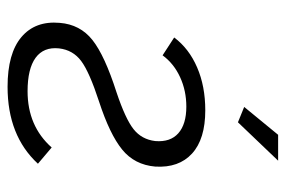

<svg xmlns="http://www.w3.org/2000/svg" viewBox="-148 -622 780 525"><g transform="rotate(90 242.5 -360.0)"><path d="M314.9 -620.1 272.9 -637.2 349.1 -730H419.9ZM217.8 9.8Q126.5 9.8 81.8 -28.1Q37.1 -65.9 43 -132.8Q47.4 -188.5 89.8 -222.2Q132.3 -255.9 232.9 -288.1Q305.7 -312.5 333.7 -334.7Q361.8 -356.9 366.2 -394Q369.6 -435.1 345 -457Q320.3 -479 272 -479Q228.5 -479 191.4 -461.9Q154.3 -444.8 131.8 -414.1L83 -445.8Q113.3 -486.3 164.8 -508.5Q216.3 -530.8 282.2 -530.8Q360.8 -530.8 400.4 -494.6Q439.9 -458.5 436 -394Q431.2 -337.4 389.4 -303.5Q347.7 -269.5 257.8 -240.2Q177.2 -213.9 147.2 -191.4Q117.2 -168.9 112.8 -130.9Q108.4 -88.9 138.4 -66.9Q168.5 -44.9 230 -44.9Q325.2 -44.9 383.8 -110.8L428.2 -73.2Q351.6 9.8 217.8 9.8Z"/></g></svg>

Font: Rawline
Style: Italic
Weight: 400
Italic angle: -12°
Designer: Matt McInerney, Pablo Impallari, Rodrigo Fuenzalida
Foundry: Matt McInerney, Pablo Impallari, Rodrigo Fuenzalida
Version: Version 4.020;PS 004.020;hotconv 1.0.88;makeotf.lib2.5.64775